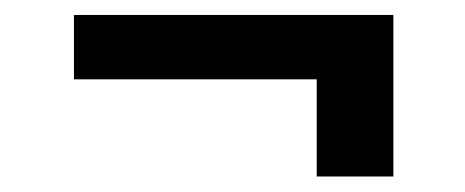

<svg xmlns="http://www.w3.org/2000/svg" viewBox="-20 -413 606 250"><path d="M492.2 -183.2H392.4V-309.7H76.3V-393.5H492.2Z"/></svg>

Font: Linik Sans SemiBold
Style: Regular
Weight: 600
Designer: Rasmus Andersson (font), Cristiano Sobral (main changes)
Foundry: rsms
Version: Version 3.018;June 1, 2022;FontCreator 14.0.0.2814 64-bit; t